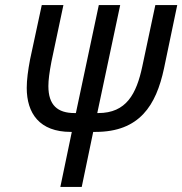

<svg xmlns="http://www.w3.org/2000/svg" viewBox="-20 -734 716 754"><path d="M217 0H301L346 -216H355C528 -216 593 -320 624 -465L676 -714H590L539 -474C516 -365 476 -290 366 -290H362L452 -714H368L278 -290H273C206 -290 170 -321 170 -396C170 -420 174 -450 182 -492L229 -714H144L98 -500C90 -458 85 -420 85 -389C85 -289 135 -216 258 -216H262Z"/></svg>

Font: Noto Sans Display SemiCondensed
Style: Italic
Weight: 400
Width: 4
Italic angle: -12°
Designer: Monotype Design Team
Foundry: Monotype Imaging Inc.
Version: Version 1.900